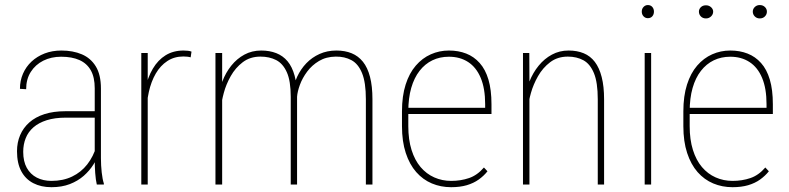

<svg xmlns="http://www.w3.org/2000/svg" viewBox="-20 -741 3170 771"><path d="M360.4 -99.6V-386.2Q360.4 -430.7 344.7 -458.5Q329.1 -486.3 299.1 -499.8Q269 -513.2 225.6 -513.2Q185.5 -513.2 153.8 -497.3Q122.1 -481.4 103.5 -452.1Q85 -422.9 85 -382.8L60.1 -384.3Q60.1 -417 72.3 -445.1Q84.5 -473.1 106.7 -493.9Q128.9 -514.6 159.4 -526.4Q189.9 -538.1 226.6 -538.1Q272.9 -538.1 308.6 -522.9Q344.2 -507.8 364.7 -474.4Q385.3 -440.9 385.3 -385.3V-106Q385.3 -77.1 388.4 -48.8Q391.6 -20.5 397 -4.4V0H368.7Q364.3 -19 362.3 -46.4Q360.4 -73.7 360.4 -99.6ZM370.1 -294.4 371.1 -268.6H245.1Q200.2 -268.6 167.7 -258.3Q135.3 -248 114.3 -229.7Q93.3 -211.4 83.3 -186.3Q73.2 -161.1 73.2 -131.3Q73.2 -92.8 87.6 -66.9Q102.1 -41 127.7 -27.8Q153.3 -14.6 186.5 -14.6Q233.4 -14.6 269.5 -32Q305.7 -49.3 330.3 -80.8Q355 -112.3 367.7 -155.3L378.9 -131.3Q371.1 -106 355.5 -80.8Q339.8 -55.7 316.2 -34.9Q292.5 -14.2 260.3 -1.7Q228 10.7 186.5 10.7Q145 10.7 113.8 -5.4Q82.5 -21.5 65.4 -53.5Q48.3 -85.4 48.3 -133.8Q48.3 -168.9 60.8 -198.2Q73.2 -227.5 97.7 -249.3Q122.1 -271 158.4 -282.7Q194.8 -294.4 242.7 -294.4Z M573.2 -436V0H547.4V-528.3H573.2ZM749 -533.7 745.6 -510.7Q739.3 -512.7 731.9 -513.4Q724.6 -514.2 716.3 -514.2Q679.7 -514.2 651.9 -495.8Q624 -477.5 605.5 -445.6Q586.9 -413.6 577.6 -371.6Q568.4 -329.6 568.4 -282.2L553.2 -281.2Q553.2 -336.9 563.2 -383.8Q573.2 -430.7 593.8 -465.3Q614.3 -500 645 -519Q675.8 -538.1 717.3 -538.1Q727.1 -538.1 735.1 -537.1Q743.2 -536.1 749 -533.7Z M872.1 -415V0H845.2V-528.3H872.1ZM868.2 -311 855.5 -339.4Q859.4 -377.9 872.8 -413.6Q886.2 -449.2 908.7 -477.3Q931.2 -505.4 961.4 -521.7Q991.7 -538.1 1028.8 -538.1Q1062.5 -538.1 1089.4 -527.6Q1116.2 -517.1 1134.8 -494.9Q1153.3 -472.7 1163.1 -437Q1172.9 -401.4 1172.9 -351.1V0H1147.5V-352.1Q1147.5 -416 1131.8 -450.9Q1116.2 -485.8 1088.9 -499.8Q1061.5 -513.7 1025.9 -513.7Q984.4 -513.7 954.8 -491.2Q925.3 -468.8 906.5 -435.3Q887.7 -401.9 878.7 -367.9Q869.6 -334 868.2 -311ZM1172.9 -352.5 1155.3 -369.1Q1159.2 -402.3 1173.3 -432.9Q1187.5 -463.4 1210.2 -487.1Q1232.9 -510.7 1263.4 -524.4Q1293.9 -538.1 1331.1 -538.1Q1365.2 -538.1 1392.1 -527.1Q1418.9 -516.1 1437.5 -492.9Q1456.1 -469.7 1465.8 -432.4Q1475.6 -395 1475.6 -342.3V0H1449.2V-342.3Q1449.2 -410.2 1433.8 -447.5Q1418.5 -484.9 1391.1 -499.5Q1363.8 -514.2 1328.1 -513.7Q1289.6 -513.2 1261 -496.1Q1232.4 -479 1213.4 -453.4Q1194.3 -427.7 1184.3 -400.4Q1174.3 -373 1172.9 -352.5Z M1791.5 10.7Q1750 10.7 1714.1 -4.4Q1678.2 -19.5 1651.4 -50Q1624.5 -80.6 1609.4 -126.7Q1594.2 -172.9 1594.2 -234.4V-293.9Q1594.2 -355.5 1608.9 -401.4Q1623.5 -447.3 1649.7 -477.5Q1675.8 -507.8 1710 -522.9Q1744.1 -538.1 1782.7 -538.1Q1820.8 -538.1 1852.1 -525.9Q1883.3 -513.7 1906.2 -488Q1929.2 -462.4 1941.4 -421.4Q1953.6 -380.4 1953.6 -322.3V-283.2H1610.8V-308.1H1928.2V-322.8Q1928.2 -385.7 1910.4 -428.2Q1892.6 -470.7 1859.9 -491.9Q1827.1 -513.2 1782.7 -513.2Q1746.1 -513.2 1716.3 -498.8Q1686.5 -484.4 1664.8 -456.5Q1643.1 -428.7 1631.3 -387.7Q1619.6 -346.7 1619.6 -293.9V-234.4Q1619.6 -180.2 1632.6 -138.9Q1645.5 -97.7 1668.9 -70.1Q1692.4 -42.5 1723.9 -28.6Q1755.4 -14.6 1792 -14.6Q1830.1 -14.6 1863.3 -25.9Q1896.5 -37.1 1923.3 -68.4L1937.5 -53.2Q1922.9 -34.7 1902.3 -20Q1881.8 -5.4 1854.5 2.7Q1827.1 10.7 1791.5 10.7Z M2106 -415.5V0H2080.1V-528.3H2105.5ZM2101.6 -311 2087.9 -339.4Q2091.8 -377.9 2106 -413.6Q2120.1 -449.2 2143.1 -477.3Q2166 -505.4 2196.3 -521.7Q2226.6 -538.1 2263.2 -538.1Q2297.4 -538.1 2324 -527.1Q2350.6 -516.1 2368.7 -492.4Q2386.7 -468.8 2396.2 -431.4Q2405.8 -394 2405.8 -341.8V0H2380.4V-342.3Q2380.4 -410.2 2365 -447.3Q2349.6 -484.4 2322.8 -499Q2295.9 -513.7 2260.3 -513.7Q2218.8 -513.7 2189.2 -491.2Q2159.7 -468.8 2140.6 -435.3Q2121.6 -401.9 2112.1 -367.9Q2102.5 -334 2101.6 -311Z M2594.7 -528.3V0H2568.8V-528.3ZM2557.1 -694.3Q2557.1 -705.6 2564.2 -713.1Q2571.3 -720.7 2581.5 -720.7Q2592.8 -720.7 2599.4 -713.1Q2606 -705.6 2606 -694.3Q2606 -683.1 2599.4 -675.5Q2592.8 -668 2581.5 -668Q2571.3 -668 2564.2 -675.5Q2557.1 -683.1 2557.1 -694.3Z M2921.4 10.7Q2879.9 10.7 2844 -4.4Q2808.1 -19.5 2781.2 -50Q2754.4 -80.6 2739.3 -126.7Q2724.1 -172.9 2724.1 -234.4V-293.9Q2724.1 -355.5 2738.8 -401.4Q2753.4 -447.3 2779.5 -477.5Q2805.7 -507.8 2839.8 -522.9Q2874 -538.1 2912.6 -538.1Q2950.7 -538.1 2981.9 -525.9Q3013.2 -513.7 3036.1 -488Q3059.1 -462.4 3071.3 -421.4Q3083.5 -380.4 3083.5 -322.3V-283.2H2740.7V-308.1H3058.1V-322.8Q3058.1 -385.7 3040.3 -428.2Q3022.5 -470.7 2989.7 -491.9Q2957 -513.2 2912.6 -513.2Q2876 -513.2 2846.2 -498.8Q2816.4 -484.4 2794.7 -456.5Q2772.9 -428.7 2761.2 -387.7Q2749.5 -346.7 2749.5 -293.9V-234.4Q2749.5 -180.2 2762.5 -138.9Q2775.4 -97.7 2798.8 -70.1Q2822.3 -42.5 2853.8 -28.6Q2885.3 -14.6 2921.9 -14.6Q2960 -14.6 2993.2 -25.9Q3026.4 -37.1 3053.2 -68.4L3067.4 -53.2Q3052.7 -34.7 3032.2 -20Q3011.7 -5.4 2984.4 2.7Q2957 10.7 2921.4 10.7ZM2786.6 -694.3Q2786.6 -704.6 2794.4 -712.2Q2802.2 -719.7 2814.9 -719.7Q2826.7 -719.7 2835.2 -712.2Q2843.8 -704.6 2843.8 -694.3Q2843.8 -683.1 2835.2 -675Q2826.7 -667 2814.9 -667Q2802.2 -667 2794.4 -675Q2786.6 -683.1 2786.6 -694.3ZM3002.9 -694.3Q3002.9 -705.1 3011 -712.9Q3019 -720.7 3030.8 -720.7Q3043.5 -720.7 3051.5 -712.9Q3059.6 -705.1 3059.6 -694.3Q3059.6 -683.1 3051.5 -675Q3043.5 -667 3030.8 -667Q3019 -667 3011 -675Q3002.9 -683.1 3002.9 -694.3Z"/></svg>

Font: Roboto Condensed Thin
Style: Regular
Weight: 250
Width: 3
Designer: Christian Robertson
Foundry: Google
Version: Version 3.009; 2024